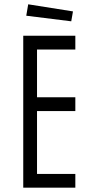

<svg xmlns="http://www.w3.org/2000/svg" viewBox="-20 -872 440 892"><path d="M88 -706H330V-642H152V-420H330V-356H152V-64H330V0H88ZM102 -799 111 -852 319 -819 311 -773Z"/></svg>

Font: Lineal Light
Style: Regular
Weight: 300
Designer: Created by Frank Adebiaye with contributions from Anton Moglia & Ariel Martín Pérez
Created by Frank ADEBIAYE with FontF
Foundry: Velvetyne Type Foundry
Version: Version 2.000